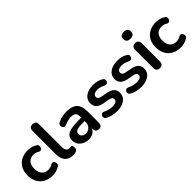

<svg xmlns="http://www.w3.org/2000/svg" viewBox="160 -1726 2738 2738"><g transform="rotate(-45 1529.0 -357.0)"><path d="M293 10Q215 10 157.5 -21.5Q100 -53 68.5 -110.5Q37 -168 37 -247Q37 -325 68.5 -381.5Q100 -438 157.5 -468.5Q215 -499 293 -499Q325 -499 359.5 -491Q394 -483 427 -463Q449 -453 454.5 -433.5Q460 -414 452.5 -395.5Q445 -377 428.5 -368.5Q412 -360 390 -372Q369 -386 347.5 -391.5Q326 -397 306 -397Q242 -397 207.5 -357.5Q173 -318 173 -246Q173 -174 207.5 -133.5Q242 -93 306 -93Q326 -93 347.5 -98.5Q369 -104 390 -118Q413 -130 429 -121.5Q445 -113 452 -94Q459 -75 453.5 -55.5Q448 -36 426 -27Q393 -7 359 1.5Q325 10 293 10Z M706 10Q537 10 537 -180V-645Q537 -713 603 -713Q670 -713 670 -645V-186Q670 -141 687.5 -119.5Q705 -98 736 -98Q744 -98 752 -99.5Q760 -101 767 -101Q782 -101 788.5 -91.5Q795 -82 795 -52Q795 -25 784 -12Q773 1 748 6Q741 7 729 8.5Q717 10 706 10Z M1024 10Q970 10 928.5 -10.5Q887 -31 863 -66.5Q839 -102 839 -146Q839 -200 866.5 -231Q894 -262 957 -275Q1020 -288 1126 -288H1162V-310Q1162 -358 1140 -379Q1118 -400 1068 -400Q1038 -400 1006 -392.5Q974 -385 936 -368Q911 -358 893.5 -367.5Q876 -377 870.5 -396Q865 -415 873 -434Q881 -453 906 -463Q951 -483 993 -491Q1035 -499 1072 -499Q1182 -499 1235 -449.5Q1288 -400 1288 -294V-60Q1288 8 1226 8Q1163 8 1163 -60V-76Q1147 -36 1110.5 -13Q1074 10 1024 10ZM1162 -219H1127Q1039 -219 1003.5 -204Q968 -189 968 -152Q968 -121 989.5 -100.5Q1011 -80 1051 -80Q1098 -80 1130 -112.5Q1162 -145 1162 -195Z M1592 10Q1547 10 1502.5 1Q1458 -8 1420 -29Q1397 -39 1390 -57Q1383 -75 1389.5 -92.5Q1396 -110 1412 -119Q1428 -128 1450 -119Q1490 -99 1525 -91Q1560 -83 1594 -83Q1640 -83 1662 -98.5Q1684 -114 1684 -139Q1684 -161 1669.5 -172.5Q1655 -184 1626 -190L1524 -209Q1397 -233 1397 -342Q1397 -414 1455.5 -456.5Q1514 -499 1608 -499Q1652 -499 1690.5 -490Q1729 -481 1761 -461Q1782 -451 1787 -433Q1792 -415 1785 -398Q1778 -381 1762 -373Q1746 -365 1723 -375Q1659 -407 1609 -407Q1562 -407 1539.5 -391Q1517 -375 1517 -349Q1517 -308 1570 -298L1672 -278Q1737 -266 1770.5 -234Q1804 -202 1804 -148Q1804 -74 1746 -32Q1688 10 1592 10Z M2081 10Q2036 10 1991.5 1Q1947 -8 1909 -29Q1886 -39 1879 -57Q1872 -75 1878.5 -92.5Q1885 -110 1901 -119Q1917 -128 1939 -119Q1979 -99 2014 -91Q2049 -83 2083 -83Q2129 -83 2151 -98.5Q2173 -114 2173 -139Q2173 -161 2158.5 -172.5Q2144 -184 2115 -190L2013 -209Q1886 -233 1886 -342Q1886 -414 1944.5 -456.5Q2003 -499 2097 -499Q2141 -499 2179.5 -490Q2218 -481 2250 -461Q2271 -451 2276 -433Q2281 -415 2274 -398Q2267 -381 2251 -373Q2235 -365 2212 -375Q2148 -407 2098 -407Q2051 -407 2028.5 -391Q2006 -375 2006 -349Q2006 -308 2059 -298L2161 -278Q2226 -266 2259.5 -234Q2293 -202 2293 -148Q2293 -74 2235 -32Q2177 10 2081 10Z M2455 7Q2389 7 2389 -65V-424Q2389 -496 2455 -496Q2522 -496 2522 -424V-65Q2522 7 2455 7ZM2455 -587Q2378 -587 2378 -656Q2378 -724 2455 -724Q2533 -724 2533 -656Q2533 -587 2455 -587Z M2877 10Q2799 10 2741.5 -21.5Q2684 -53 2652.5 -110.5Q2621 -168 2621 -247Q2621 -325 2652.5 -381.5Q2684 -438 2741.5 -468.5Q2799 -499 2877 -499Q2909 -499 2943.5 -491Q2978 -483 3011 -463Q3033 -453 3038.5 -433.5Q3044 -414 3036.5 -395.5Q3029 -377 3012.5 -368.5Q2996 -360 2974 -372Q2953 -386 2931.5 -391.5Q2910 -397 2890 -397Q2826 -397 2791.5 -357.5Q2757 -318 2757 -246Q2757 -174 2791.5 -133.5Q2826 -93 2890 -93Q2910 -93 2931.5 -98.5Q2953 -104 2974 -118Q2997 -130 3013 -121.5Q3029 -113 3036 -94Q3043 -75 3037.5 -55.5Q3032 -36 3010 -27Q2977 -7 2943 1.5Q2909 10 2877 10Z"/></g></svg>

Font: Chiron GoRound TC SB
Style: Regular
Weight: 500
Designer: Ryoko NISHIZUKA 西塚涼子 (kana, bopomofo & ideographs); Paul D. Hunt (Latin, Greek & Cyrillic); Sandoll Communications 산돌커뮤니
Foundry: Adobe
Version: Version 1.000;hotconv 1.1.1;makeotfexe 2.6.0